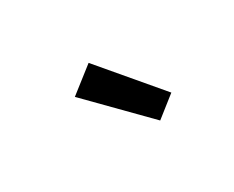

<svg xmlns="http://www.w3.org/2000/svg" viewBox="-52 -972 703 578"><g transform="rotate(-30 300.0 -683.0)"><path d="M376 -554 189 -744 276 -812 447 -610Z"/></g></svg>

Font: Iosevka Slab Semibold Extended
Style: Italic
Weight: 600
Width: 7
Italic angle: -9°
Monospace: yes
Designer: Belleve Invis
Foundry: Belleve Invis
Version: Version 11.1.0; ttfautohint (v1.8.3)